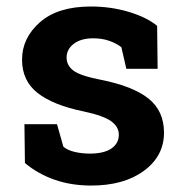

<svg xmlns="http://www.w3.org/2000/svg" viewBox="-20 -557 555 587"><path d="M461.9 -346.7H366.2L351.1 -412.6Q336.4 -424.3 314.2 -432.1Q292 -439.9 265.1 -439.9Q227.5 -439.9 205.6 -423.1Q183.6 -406.2 183.6 -380.9Q183.6 -356.9 204.6 -341.1Q225.6 -325.2 288.6 -313Q386.7 -293.5 434.1 -255.6Q481.4 -217.8 481.4 -151.4Q481.4 -80.1 420.2 -34.9Q358.9 10.3 258.8 10.3Q197.8 10.3 146.7 -7.6Q95.7 -25.4 56.2 -58.6L54.7 -177.2H154.3L173.8 -108.4Q186.5 -97.7 208.5 -92.5Q230.5 -87.4 254.4 -87.4Q297.9 -87.4 320.6 -103Q343.3 -118.7 343.3 -145.5Q343.3 -168.9 320.3 -186Q297.4 -203.1 235.8 -216.3Q142.6 -235.4 95 -272.7Q47.4 -310.1 47.4 -374.5Q47.4 -440.9 102.1 -489Q156.7 -537.1 257.8 -537.1Q319.3 -537.1 374.3 -520.5Q429.2 -503.9 460.4 -478Z"/></svg>

Font: Roboto Avanza Slab
Style: Bold
Weight: 700
Designer: Google
Version: Version 1.100263; 2013; ttfautohint (v0.94.20-1c74) -l 8 -r 